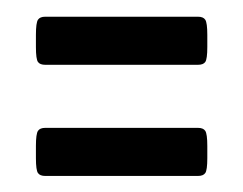

<svg xmlns="http://www.w3.org/2000/svg" viewBox="-20 -382 294 232"><path d="M34.7 -303.7Q28.3 -303.7 25.9 -307.1Q23.4 -310.5 23.4 -325.2V-339.8Q23.4 -354.5 25.9 -358.2Q28.3 -361.8 34.7 -361.8H219.2Q225.6 -361.8 228 -358.2Q230.5 -354.5 230.5 -339.8V-325.2Q230.5 -310.5 228 -307.1Q225.6 -303.7 219.2 -303.7ZM34.7 -169.4Q28.3 -169.4 25.9 -172.9Q23.4 -176.3 23.4 -190.9V-205.6Q23.4 -220.2 25.9 -223.9Q28.3 -227.5 34.7 -227.5H219.2Q225.6 -227.5 228 -223.9Q230.5 -220.2 230.5 -205.6V-190.9Q230.5 -176.3 228 -172.9Q225.6 -169.4 219.2 -169.4Z"/></svg>

Font: BenchNine
Style: Regular
Weight: 400
Designer: Vernon Adams
Foundry: Vernon Adams
Version: Version 1 ; ttfautohint (v0.92.18-e454-dirty) -l 8 -r 50 -G 